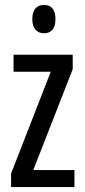

<svg xmlns="http://www.w3.org/2000/svg" viewBox="-20 -759 343 779"><path d="M159 -739C128 -739 111 -719 111 -681C111 -645 129 -624 159 -624C189 -624 205 -645 205 -681C205 -718 190 -739 159 -739ZM282 0V-69H115L275 -478V-537H35V-468H186L25 -55V0Z"/></svg>

Font: Noto Sans Sinhala UI ExtraCondensed
Style: Regular
Weight: 400
Width: 2
Designer: Jelle Bosma - Monotype Design Team
Foundry: Monotype Imaging Inc.
Version: Version 2.006